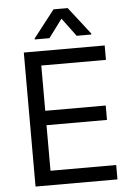

<svg xmlns="http://www.w3.org/2000/svg" viewBox="-62 -992 722 1038"><g transform="rotate(-5 299.0 -473.0)"><path d="M233 -792.6H153.4V-798.3L268.5 -946H345.2L460.2 -798.3V-792.6H380.7L306.8 -892ZM88.1 0V-727.3H527V-649.1H176.1V-403.4H504.3V-325.3H176.1V-78.1H532.7V0Z"/></g></svg>

Font: TID UI
Style: Regular
Weight: 400
Designer: The TID Project Authors
Foundry: Bakken & Bæck
Version: Version 1.001;hotconv 1.0.109;makeotfexe 2.5.65596